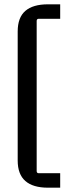

<svg xmlns="http://www.w3.org/2000/svg" viewBox="-20 -700 320 890"><path d="M259 170H202Q133 170 97.5 139Q62 108 62 44V-554Q62 -619 97.5 -649.5Q133 -680 202 -680H259V-613H160Q150 -613 150 -603V93Q150 103 160 103H259Z"/></svg>

Font: Gemunu Libre ExtraLight Medium
Style: Regular
Weight: 500
Version: Version 1.100